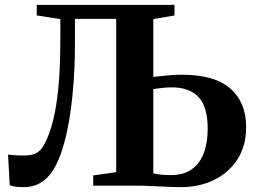

<svg xmlns="http://www.w3.org/2000/svg" viewBox="-20 -763 1048 789"><path d="M78.5 6Q55 6 43.2 4Q31.5 2 20 -1.5L13 -127.5Q28 -126 41.5 -125Q55 -124 81 -124Q96.5 -124 111.2 -127.2Q126 -130.5 139.8 -141.2Q153.5 -152 164.5 -174.5Q183 -210 197.5 -265.5Q212 -321 220 -404.5Q228 -488 228 -608V-684.5L131 -699.5V-743H697V-699.5L610 -684.5V-447Q635 -450 667 -453Q699 -456 727 -456Q862 -456 926.8 -399Q991.5 -342 991.5 -241Q991.5 -163.5 955.8 -108.2Q920 -53 859.5 -23.5Q799 6 724 6Q697.5 6 666.2 4.5Q635 3 601.2 1.5Q567.5 0 534 0H363V-42L457.5 -55.5V-685.5H288V-588.5Q288 -508 283 -433.5Q278 -359 268.2 -294Q258.5 -229 244 -176Q229.5 -123 210.5 -85.5Q187 -38.5 153.5 -16.2Q120 6 78.5 6ZM682 -43.5Q735 -43.5 768.2 -67.5Q801.5 -91.5 817.5 -134.2Q833.5 -177 833.5 -234.5Q833.5 -323 796.5 -363.5Q759.5 -404 685 -404Q667 -404 646.5 -401.8Q626 -399.5 610 -397V-50.5Q622.5 -47.5 640.8 -45.5Q659 -43.5 682 -43.5Z"/></svg>

Font: Merriweather 72pt
Style: Bold
Weight: 700
Version: Version 2.100